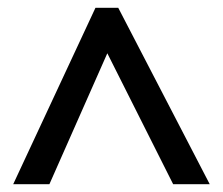

<svg xmlns="http://www.w3.org/2000/svg" viewBox="-20 -738 577 497"><path d="M14.2 -261.2 227.1 -717.8H286.1L522.9 -261.2H428.2L257.8 -600.1L107.9 -261.2Z"/></svg>

Font: OpenSans-Semibold
Style: Regular
Weight: 600
Foundry: Ascender Corporation
Version: Version 1.10